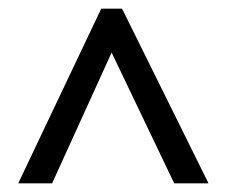

<svg xmlns="http://www.w3.org/2000/svg" viewBox="-20 -735 521 442"><path d="M22 -313 213 -715H261L460 -313H381L237 -614L100 -313Z"/></svg>

Font: Noto Sans Khmer Condensed
Style: Regular
Weight: 400
Width: 3
Designer: Danh Hong and the Monotype Design Team
Foundry: Monotype Imaging Inc.
Version: Version 2.004